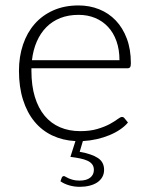

<svg xmlns="http://www.w3.org/2000/svg" viewBox="-20 -526 561 724"><path d="M221 138Q223.5 138 227.8 140.8Q232 143.5 238.8 146.5Q245.5 149.5 255.5 152.2Q265.5 155 280 155Q306 155 320 144Q334 133 334 114.5Q334 102 327.5 93.5Q321 85 309.2 79.8Q297.5 74.5 281.2 71.2Q265 68 245.5 65.5L264.5 6Q216.5 3.5 177 -15.2Q137.5 -34 109.8 -67.8Q82 -101.5 66.8 -149.8Q51.5 -198 51.5 -259Q51.5 -312.5 66.8 -357.8Q82 -403 110.8 -435.8Q139.5 -468.5 181.2 -487Q223 -505.5 276 -505.5Q318 -505.5 354 -491Q390 -476.5 416.5 -448.8Q443 -421 458.2 -380.5Q473.5 -340 473.5 -287.5Q473.5 -276.5 470.5 -272.5Q467.5 -268.5 460.5 -268.5H98.5V-259Q98.5 -203 111.5 -160.5Q124.5 -118 148.5 -89.2Q172.5 -60.5 206.5 -46Q240.5 -31.5 282.5 -31.5Q320 -31.5 347.5 -39.8Q375 -48 393.8 -58.2Q412.5 -68.5 423.5 -76.8Q434.5 -85 439.5 -85Q446 -85 449.5 -80L462.5 -64Q451 -50 433 -37.8Q415 -25.5 392.5 -16.2Q370 -7 344.5 -1.2Q319 4.5 292.5 6L280.5 46.5Q326 54.5 349.2 69.8Q372.5 85 372.5 114.5Q372.5 129.5 365.8 141.5Q359 153.5 346.8 161.8Q334.5 170 317.5 174.2Q300.5 178.5 280.5 178.5Q260 178.5 240.5 172.8Q221 167 208 157.5L213 143.5Q216 138 221 138ZM276.5 -470Q238 -470 207.5 -458Q177 -446 154.8 -423.5Q132.5 -401 118.8 -369.5Q105 -338 100.5 -299H430.5Q430.5 -339 419.2 -370.8Q408 -402.5 387.5 -424.5Q367 -446.5 338.8 -458.2Q310.5 -470 276.5 -470Z"/></svg>

Font: Lato Light
Style: Regular
Weight: 300
Designer: Lukasz Dziedzic
Foundry: tyPoland Lukasz Dziedzic
Version: Version 2.007; 2014-02-27